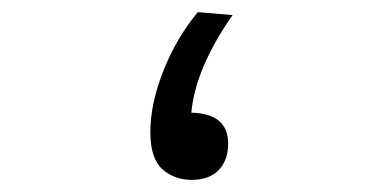

<svg xmlns="http://www.w3.org/2000/svg" viewBox="-20 -295 626 318"><path d="M297.4 2.9Q268.6 2.9 248.8 -14.9Q229 -32.7 229 -76.2Q229 -123 250.5 -177.5Q272 -231.9 307.6 -274.9L365.2 -270Q303.7 -182.1 296.9 -108.4Q357.9 -106.9 357.9 -57.1Q357.9 -29.8 342.3 -13.4Q326.7 2.9 297.4 2.9Z"/></svg>

Font: Cascadia Code PL SemiLight
Style: Regular
Weight: 350
Monospace: yes
Designer: Aaron Bell
Foundry: Saja Typeworks
Version: Version 2404.023; ttfautohint (v1.8.4)